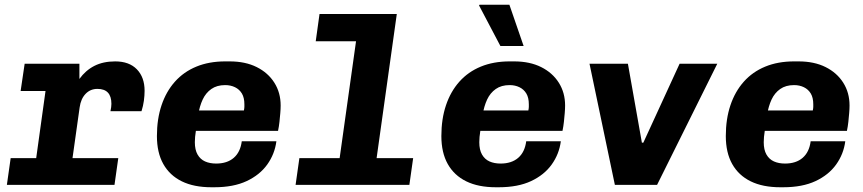

<svg xmlns="http://www.w3.org/2000/svg" viewBox="-20 -780 3640 810"><path d="M117 0 172 -396H67L84 -511H315V-447Q341 -483 378 -502Q415 -521 466 -521Q525 -521 557.5 -487.5Q590 -454 590 -397Q590 -377 587 -355Q584 -333 577 -311H446Q448 -320 449 -328Q450 -336 450 -342Q450 -405 391 -405Q361 -405 341 -384Q321 -363 316 -327L270 0ZM9 0 25 -113H479L463 0Z M872 10Q798 10 747 -15Q696 -40 669 -88Q642 -136 642 -206Q642 -278 661.5 -336Q681 -394 718 -435.5Q755 -477 808.5 -499Q862 -521 930 -521H949Q1015 -521 1063 -497Q1111 -473 1137.5 -431Q1164 -389 1164 -335Q1164 -321 1162.5 -303Q1161 -285 1159 -266Q1157 -247 1153 -228H738L815 -278Q811 -257 806.5 -229Q802 -201 802 -180Q802 -148 813.5 -128Q825 -108 845 -99Q865 -90 892 -90Q938 -90 966 -114Q994 -138 1000 -184H1146Q1139 -130 1107.5 -86Q1076 -42 1020.5 -16Q965 10 884 10ZM816 -295 750 -314H1009Q1011 -324 1011 -329.5Q1011 -335 1011 -340Q1011 -368 1000.5 -385.5Q990 -403 971.5 -412Q953 -421 930 -421Q895 -421 871.5 -404.5Q848 -388 835 -360Q822 -332 816 -295Z M1397 0 1482 -606H1312L1328 -721H1654L1553 0ZM1227 0 1243 -113H1723L1707 0Z M2072 10Q1998 10 1947 -15Q1896 -40 1869 -88Q1842 -136 1842 -206Q1842 -278 1861.5 -336Q1881 -394 1918 -435.5Q1955 -477 2008.5 -499Q2062 -521 2130 -521H2149Q2215 -521 2263 -497Q2311 -473 2337.5 -431Q2364 -389 2364 -335Q2364 -321 2362.5 -303Q2361 -285 2359 -266Q2357 -247 2353 -228H1938L2015 -278Q2011 -257 2006.5 -229Q2002 -201 2002 -180Q2002 -148 2013.5 -128Q2025 -108 2045 -99Q2065 -90 2092 -90Q2138 -90 2166 -114Q2194 -138 2200 -184H2346Q2339 -130 2307.5 -86Q2276 -42 2220.5 -16Q2165 10 2084 10ZM2016 -295 1950 -314H2209Q2211 -324 2211 -329.5Q2211 -335 2211 -340Q2211 -368 2200.5 -385.5Q2190 -403 2171.5 -412Q2153 -421 2130 -421Q2095 -421 2071.5 -404.5Q2048 -388 2035 -360Q2022 -332 2016 -295ZM2091 -586 2001 -757 2003 -760H2129L2189 -586Z M2574 0 2467 -511H2629L2688 -178H2694L2847 -511H3006L2752 0Z M3272 10Q3198 10 3147 -15Q3096 -40 3069 -88Q3042 -136 3042 -206Q3042 -278 3061.5 -336Q3081 -394 3118 -435.5Q3155 -477 3208.5 -499Q3262 -521 3330 -521H3349Q3415 -521 3463 -497Q3511 -473 3537.5 -431Q3564 -389 3564 -335Q3564 -321 3562.5 -303Q3561 -285 3559 -266Q3557 -247 3553 -228H3138L3215 -278Q3211 -257 3206.5 -229Q3202 -201 3202 -180Q3202 -148 3213.5 -128Q3225 -108 3245 -99Q3265 -90 3292 -90Q3338 -90 3366 -114Q3394 -138 3400 -184H3546Q3539 -130 3507.5 -86Q3476 -42 3420.5 -16Q3365 10 3284 10ZM3216 -295 3150 -314H3409Q3411 -324 3411 -329.5Q3411 -335 3411 -340Q3411 -368 3400.5 -385.5Q3390 -403 3371.5 -412Q3353 -421 3330 -421Q3295 -421 3271.5 -404.5Q3248 -388 3235 -360Q3222 -332 3216 -295Z"/></svg>

Font: Chivo Mono
Style: Bold Italic
Weight: 700
Italic angle: -8.05°
Monospace: yes
Version: Version 1.008